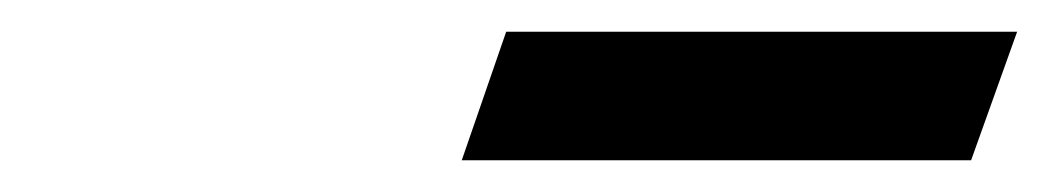

<svg xmlns="http://www.w3.org/2000/svg" viewBox="-20 -731 661 121"><path d="M592 -630 621 -711H299L271 -630Z"/></svg>

Font: Asimov
Style: NarIt
Weight: 500
Designer: Google
Version: Version 2.000980; 2014